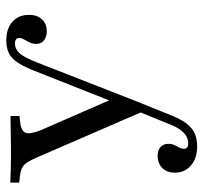

<svg xmlns="http://www.w3.org/2000/svg" viewBox="-38 -429 659 623"><g transform="rotate(-90 291.5 -117.5)"><path d="M240.3 14.5 92.7 -325.8Q83.9 -346.8 76.2 -358.5Q68.5 -370.2 58.1 -375.4Q47.6 -380.6 31.5 -382.3L10.5 -384.7V-413.7Q29 -412.9 51.6 -412.1Q74.2 -411.3 95.2 -411.3H96H97.6Q122.6 -411.3 147.2 -411.7Q171.8 -412.1 192.3 -412.5Q212.9 -412.9 226.6 -412.9V-383.9L211.3 -382.3Q179 -379 172.6 -365.3Q166.1 -351.6 180.6 -314.5L283.1 -79.8L270.2 -75L369.4 -325.8Q384.7 -366.1 398.8 -387.9Q412.9 -409.7 430.2 -418.1Q447.6 -426.6 471.8 -426.6Q509.7 -426.6 532.3 -406.9Q554.8 -387.1 554.8 -352.4Q554.8 -326.6 540.3 -310.9Q525.8 -295.2 501.6 -295.2Q483.1 -295.2 471.8 -304.4Q460.5 -313.7 460.5 -329Q460.5 -341.1 465.3 -350.8Q470.2 -360.5 475 -369Q479.8 -377.4 479.8 -384.7Q479.8 -398.4 461.3 -398.4Q444.4 -398.4 430.6 -383.9Q416.9 -369.4 400 -325.8L266.9 14.5ZM128.2 192.7Q89.5 192.7 66.1 172.6Q42.7 152.4 42.7 120.2Q42.7 95.2 57.7 79.8Q72.6 64.5 96.8 64.5Q115.3 64.5 125.8 73.8Q136.3 83.1 136.3 98.4Q136.3 110.5 132.3 119Q128.2 127.4 124.2 134.7Q120.2 141.9 120.2 150Q120.2 163.7 137.9 163.7Q156.5 163.7 171.4 150Q186.3 136.3 196.8 110.5L246.8 -12.1L271.8 1.6L226.6 113.7Q215.3 141.1 201.6 158.9Q187.9 176.6 170.2 184.7Q152.4 192.7 128.2 192.7Z"/></g></svg>

Font: Playfair 5pt SemiExpanded Light
Style: Regular
Weight: 400
Version: Version 2.203